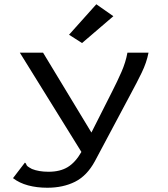

<svg xmlns="http://www.w3.org/2000/svg" viewBox="-20 -707 790 901"><path d="M202 174Q153 174 112 163Q71 152 41 129L90 65L97 56L102 61Q104 69 109.5 73.5Q115 78 130 86Q162 99 208 99Q262 99 298 77Q334 55 362 6L73 -460H182L409 -85L507 -279Q530 -324 550 -369.5Q570 -415 578 -460H677Q668 -413 644.5 -365Q621 -317 596 -271L425 50Q388 118 332 146Q276 174 202 174ZM365 -505 304 -544 432 -687 512 -631Z"/></svg>

Font: Inconsolata ExtraExpanded Medium
Style: Regular
Weight: 500
Width: 8
Monospace: yes
Designer: Raph Levien, Cyreal, Brenton Simpson
Foundry: Raph Levien, Cyreal, Google
Version: Version 3.001; ttfautohint (v1.8.2.53-6de2)